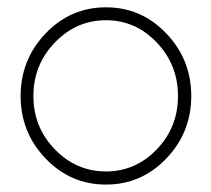

<svg xmlns="http://www.w3.org/2000/svg" viewBox="-20 -493 575 522"><path d="M104 -402.1Q171.9 -473.1 268.1 -473.1Q364.3 -473.1 432.1 -402.1Q500 -331.1 500 -231.9Q500 -132.8 432.1 -62Q364.3 8.8 268.1 8.8Q171.9 8.8 104 -62Q36.1 -132.8 36.1 -231.9Q36.1 -331.1 104 -402.1ZM129.2 -377.4Q70.8 -316.9 70.8 -231.9Q70.8 -147 129.2 -86.9Q187.5 -26.9 268.1 -26.9Q348.6 -26.9 406.2 -86.9Q463.9 -147 463.9 -231.9Q463.9 -316.9 406.2 -377.4Q348.6 -438 268.1 -438Q187.5 -438 129.2 -377.4Z"/></svg>

Font: RawengulkPcs
Style: Regular
Weight: 400
Version: Version 0.92